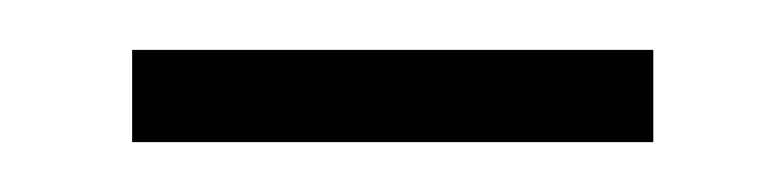

<svg xmlns="http://www.w3.org/2000/svg" viewBox="-20 -737 309 77"><path d="M242 -680H33V-717H242Z"/></svg>

Font: Fira Sans Condensed ExtraLight
Style: Regular
Weight: 275
Width: 3
Designer: Carrois Corporate & Edenspiekermann AG
Foundry: Carrois Corporate GbR & Edenspiekermann AG
Version: Version 4.203